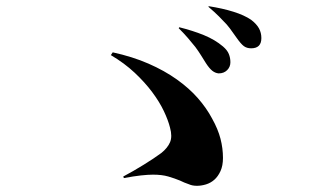

<svg xmlns="http://www.w3.org/2000/svg" viewBox="-20 -741 1040 620"><path d="M474 -177Q458 -177 435 -174.5Q412 -172 380 -166L378 -171Q410 -188 444 -209Q478 -230 501 -247Q521 -263 529 -281.5Q537 -300 529 -329Q523 -353 509 -382.5Q495 -412 471.5 -443.5Q448 -475 415 -506Q382 -537 338 -563L344 -572Q408 -558 459.5 -535.5Q511 -513 551 -484.5Q591 -456 619 -424Q647 -392 665 -358Q684 -324 692 -293Q700 -262 700 -231Q700 -206 692 -188.5Q684 -171 672 -160.5Q660 -150 645 -145.5Q630 -141 616 -141Q601 -141 590 -146Q575 -151 561 -158Q544 -165 523.5 -171Q503 -177 474 -177ZM824 -618Q824 -585 791 -585Q777 -585 767.5 -592Q758 -599 744 -619Q737 -628 730 -638.5Q723 -649 712 -662Q701 -674 687 -688Q673 -702 653 -719L654 -721Q699 -714 734 -703Q769 -692 791 -677Q809 -663 816.5 -649Q824 -635 824 -618ZM724 -540Q724 -525 713.5 -514.5Q703 -504 686 -504Q675 -505 665.5 -512.5Q656 -520 645 -537Q638 -548 630 -561Q622 -574 611 -589Q600 -603 587 -618Q574 -633 557 -650L559 -653Q603 -642 638.5 -627.5Q674 -613 700 -591Q714 -579 719 -566.5Q724 -554 724 -540Z"/></svg>

Font: XinYuGongZhangJiaSongA
Style: Regular
Weight: 900
Designer: XinYuGong
Foundry: Adobe Systems Incorporated
Version: Version 1.00